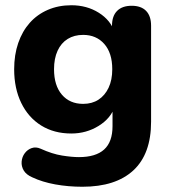

<svg xmlns="http://www.w3.org/2000/svg" viewBox="-20 -521 655 732"><path d="M294 191Q240 191 190.5 182Q141 173 103 155Q80 145 70.5 129Q61 113 62.5 95Q64 77 74.5 63Q85 49 101 43.5Q117 38 135 46Q179 66 216.5 72Q254 78 281 78Q345 78 377 49Q409 20 409 -40V-116H418Q403 -70 356 -41Q309 -12 252 -12Q186 -12 137 -42.5Q88 -73 61 -128.5Q34 -184 34 -257Q34 -312 49.5 -357Q65 -402 93.5 -434Q122 -466 162.5 -483.5Q203 -501 252 -501Q311 -501 356.5 -472.5Q402 -444 417 -398L407 -366V-423Q407 -460 426.5 -479.5Q446 -499 482 -499Q518 -499 537 -479.5Q556 -460 556 -423V-57Q556 66 488.5 128.5Q421 191 294 191ZM297 -125Q331 -125 355.5 -141Q380 -157 394 -186.5Q408 -216 408 -257Q408 -319 377.5 -353.5Q347 -388 297 -388Q263 -388 238 -372.5Q213 -357 199.5 -327.5Q186 -298 186 -257Q186 -195 216 -160Q246 -125 297 -125Z"/></svg>

Font: Nunito ExtraLight ExtraBold
Style: Regular
Weight: 800
Version: Version 3.602